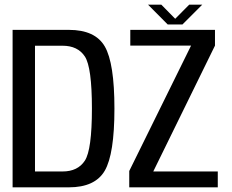

<svg xmlns="http://www.w3.org/2000/svg" viewBox="-20 -803 996 823"><path d="M34 0H275Q387.5 0 429 -71.2Q470.5 -142.5 470.5 -337.5Q470.5 -532.5 429.2 -603.8Q388 -675 275 -675H34ZM130 -68V-607H248Q313.5 -607 343.8 -560.8Q374 -514.5 374 -337.5Q374 -161 343.8 -114.5Q313.5 -68 248 -68ZM534 0H913.5V-68H637L901.5 -607.5V-675H538.5V-607.5H799L534 -70ZM699 -698H762L847 -783H791L731 -722.5L671.5 -783H614.5Z"/></svg>

Font: Anybody SemiCondensed
Style: Regular
Weight: 400
Width: 4
Version: Version 1.113;gftools[0.9.25]